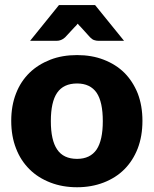

<svg xmlns="http://www.w3.org/2000/svg" viewBox="-20 -749 621 776"><path d="M291.5 -526.4Q351.1 -526.4 398.9 -507.8Q448.2 -488.8 482.4 -455.1Q516.6 -420.9 536.6 -371.6Q555.7 -321.8 555.7 -260.7Q555.7 -198.7 536.6 -148.9Q517.1 -99.1 482.4 -64.5Q448.2 -30.3 398.9 -11.2Q349.6 7.8 291.5 7.8Q232.4 7.8 183.6 -11.2Q133.3 -30.8 99.6 -64.5Q63.5 -100.1 44.9 -148.9Q25.4 -198.2 25.4 -260.7Q25.4 -322.3 44.9 -371.6Q63.5 -419.9 99.6 -455.1Q133.8 -488.3 183.6 -507.8Q231.4 -526.4 291.5 -526.4ZM291.5 -106.9Q344.7 -106.9 370.6 -145Q395.5 -182.6 395.5 -259.3Q395.5 -336.9 370.6 -374Q344.7 -411.6 291.5 -411.6Q236.8 -411.6 210.9 -374Q185.5 -336.9 185.5 -259.3Q185.5 -182.1 210.9 -145Q236.3 -106.9 291.5 -106.9ZM364.3 -728.5 481.4 -584H378.4Q369.1 -584 360.8 -586.9Q353.5 -588.9 344.2 -598.1L306.6 -639.6L300.3 -646Q297.9 -648.4 293.9 -653.3L288.1 -646L281.7 -639.6L243.2 -598.1Q235.4 -590.8 226.6 -587.4Q218.3 -584 208.5 -584H101.6L218.3 -728.5Z"/></svg>

Font: Lato-ExtraBold
Style: Regular
Weight: 500
Designer: Lukasz Dziedzic with Adam Twardoch and Botio Nikoltchev
Foundry: tyPoland Lukasz Dziedzic
Version: ""